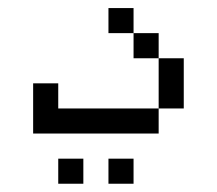

<svg xmlns="http://www.w3.org/2000/svg" viewBox="-20 -520 540 478"><path d="M187.5 -62.5V-125H125V-62.5ZM312.5 -62.5V-125H250V-62.5ZM62.5 -312.5Q62.5 -312.5 62.5 -187.5H375V-250H125V-312.5ZM375 -250H437.5Q437.5 -250 437.5 -375H375Q375 -375 375 -250ZM375 -375V-437.5H312.5V-375ZM312.5 -437.5V-500H250V-437.5Z"/></svg>

Font: UnifontExMono
Style: Regular
Weight: 500
Version: Version 15.0.06